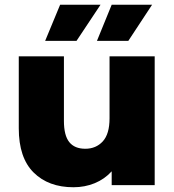

<svg xmlns="http://www.w3.org/2000/svg" viewBox="-20 -779 732 808"><path d="M631 -542V0H450V-58Q420 -25 378.5 -8Q337 9 289 9Q184 9 121.5 -53Q59 -115 59 -239V-542H249V-270Q249 -209 271.5 -181Q294 -153 339 -153Q384 -153 412.5 -184Q441 -215 441 -281V-542ZM233 -759H403L302 -607H170ZM450 -759H620L520 -607H388Z"/></svg>

Font: CMG Sans ExtraBold
Style: Regular
Weight: 800
Designer: Julieta Ulanovsky
Foundry: Julieta Ulanovsky
Version: Version 7.200